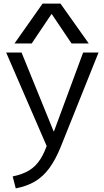

<svg xmlns="http://www.w3.org/2000/svg" viewBox="-20 -810 575 1060"><path d="M50 164Q104 153 140.5 131Q177 109 202.5 69.5Q228 30 247 -32L251 27L14 -520H99L276 -85H278L439 -520H524L316 -1Q287 71 252.5 118Q218 165 173.5 191.5Q129 218 67 230ZM60 -570 215 -790H314L470 -570H375L266 -732H264L155 -570Z"/></svg>

Font: M PLUS 2
Style: Regular
Weight: 400
Designer: Coji Morishita
Foundry: UNDERFOREST DESIGN
Version: Version 1.001